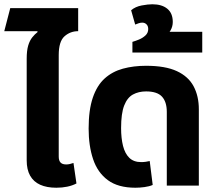

<svg xmlns="http://www.w3.org/2000/svg" viewBox="-20 -869 1021 899"><path d="M105 -448V-594Q105 -632 112 -655.5Q119 -679 131 -694Q143 -709 156 -719L155 -723H0L28 -831H346V-723Q309 -723 282 -699Q255 -675 255 -611V-448ZM244 10Q199 10 168 -4Q137 -18 121 -46.5Q105 -75 105 -118V-548H255V-136Q255 -117 263.5 -108Q272 -99 290 -99Q298 -99 307 -101Q316 -103 324 -106L338 -10Q319 0 295 5Q271 10 244 10Z M614 10Q533 10 485 -25.5Q437 -61 416 -123.5Q395 -186 395 -267Q395 -354 414.5 -411.5Q434 -469 470 -501.5Q506 -534 555.5 -547.5Q605 -561 664 -561Q754 -561 808 -536Q862 -511 886.5 -465Q911 -419 911 -357V0H761V-345Q761 -392 738.5 -416.5Q716 -441 664 -441Q629 -441 602.5 -426.5Q576 -412 561.5 -375Q547 -338 547 -269Q547 -222 556 -186Q565 -150 585.5 -130Q606 -110 641 -110Q652 -110 662.5 -111.5Q673 -113 681 -115L695 -3Q679 4 656.5 7Q634 10 614 10Z M600 -623V-673Q614 -677 631 -684Q648 -691 661 -703Q674 -715 674 -733Q674 -747 666 -755Q658 -763 646 -763Q638 -763 629 -760Q620 -757 613 -754L594 -821Q614 -838 643.5 -843.5Q673 -849 693 -849Q738 -849 763.5 -828Q789 -807 789 -766Q789 -744 777.5 -725Q766 -706 742 -694L738 -720H927V-623Z"/></svg>

Font: Farlight84_Sys_V01
Style: Bold
Weight: 700
Designer: Monotype Design Team, Nadine Chahine and Nizar Qandah
Foundry: Monotype Imaging Inc.
Version: Version 2.004;October 31, 2024;FontCreator 14.0.0.2814 64-bi